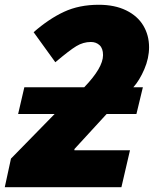

<svg xmlns="http://www.w3.org/2000/svg" viewBox="-48 -785 645 805"><path d="M-2 -120 181 -307H28L54 -419H305Q384 -501 384 -554Q384 -582 369.5 -595.5Q355 -609 333 -609Q301 -609 272 -591.5Q243 -574 184 -524L93 -650Q157 -706 220.5 -735.5Q284 -765 366 -765Q433 -765 481 -741.5Q529 -718 553 -677.5Q577 -637 577 -587Q577 -541 557 -494.5Q537 -448 511 -419H551L524 -307H399L264 -160V-155H497L461 0H-28Z"/></svg>

Font: Noto Sans Display Black
Style: Italic
Weight: 900
Italic angle: -12°
Designer: Monotype Design team
Foundry: Monotype Imaging Inc.
Version: Version 1.000